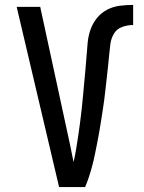

<svg xmlns="http://www.w3.org/2000/svg" viewBox="-20 -763 588 783"><path d="M221 0 48 -735H144L250 -245Q258 -209 265.5 -173.5Q273 -138 280 -102Q286 -128 290.5 -155Q295 -182 299 -209Q303 -236 306.5 -263Q310 -290 313 -317Q316 -344 318.5 -371.5Q321 -399 323.5 -426Q326 -453 328.5 -480Q331 -507 333 -534.5Q335 -562 337.5 -589Q340 -616 349 -642Q358 -668 375.5 -689.5Q393 -711 417 -723.5Q441 -736 468.5 -739.5Q496 -743 523 -743V-661Q500 -661 478 -653Q456 -645 444.5 -625.5Q433 -606 430 -583Q427 -560 425 -537Q423 -514 420.5 -491.5Q418 -469 415.5 -446.5Q413 -424 410.5 -401Q408 -378 405 -355.5Q402 -333 398.5 -310.5Q395 -288 391.5 -265.5Q388 -243 384 -220.5Q380 -198 375.5 -175.5Q371 -153 366.5 -131Q362 -109 356 -86.5Q350 -64 343 -42.5Q336 -21 327 0Z"/></svg>

Font: Iosevka Semi-Condensed Medium
Style: Regular
Weight: 500
Monospace: yes
Designer: Belleve Invis
Foundry: Belleve Invis
Version: Version 27.3.5